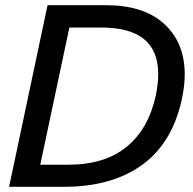

<svg xmlns="http://www.w3.org/2000/svg" viewBox="-20 -719 743 739"><path d="M163 -699H388Q533 -699 612 -627Q691 -555 691 -432Q691 -396 683 -353Q650 -177 532.5 -88.5Q415 0 226 0H15ZM243 -85Q383 -85 467.5 -154Q552 -223 580 -353Q589 -397 589 -434Q589 -613 371 -613H247L135 -85Z"/></svg>

Font: Prompt
Style: Italic
Weight: 400
Italic angle: -12°
Designer: Katatrad Team
Foundry: CadsonDemak
Version: Version 1.001